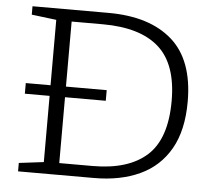

<svg xmlns="http://www.w3.org/2000/svg" viewBox="-51 -763 918 819"><g transform="rotate(5 408.0 -353.5)"><path d="M55.5 0V-36L161.5 -49V-332.5H55.5V-378H161.5V-658L55.5 -671V-707H381Q557 -707 653.8 -622Q750.5 -537 750.5 -359Q750.5 -236.5 705.2 -157Q660 -77.5 576.8 -38.8Q493.5 0 379.5 0ZM682 -356.5Q682 -513.5 601.5 -585Q521 -656.5 361 -656.5H227.5V-378H402V-332.5H227.5V-50.5H370.5Q523 -50.5 602.5 -122.2Q682 -194 682 -356.5Z"/></g></svg>

Font: Newsreader Caption Light
Style: Regular
Weight: 300
Designer: Hugues Gentile
Foundry: Production Type
Version: Version 1.001